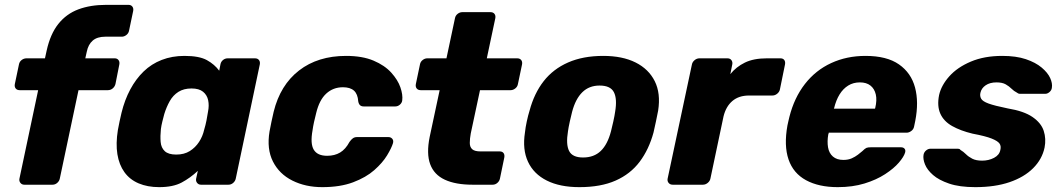

<svg xmlns="http://www.w3.org/2000/svg" viewBox="-20 -760 4364 790"><path d="M80 0Q70 0 64 -7.5Q58 -15 60 -25L137 -389H61Q50 -389 44.5 -396Q39 -403 41 -414L58 -495Q60 -506 69 -513Q78 -520 89 -520H165L172 -552Q187 -620 220 -661.5Q253 -703 302.5 -721.5Q352 -740 416 -740H509Q519 -740 524.5 -733Q530 -726 528 -715L511 -634Q509 -623 500 -616Q491 -609 481 -609H413Q380 -609 361.5 -593Q343 -577 337 -547L331 -520H452Q462 -520 467.5 -513Q473 -506 471 -495L455 -414Q452 -403 443.5 -396Q435 -389 424 -389H303L226 -25Q224 -15 215.5 -7.5Q207 0 196 0Z M635 10Q587 10 550.5 -5.5Q514 -21 492 -51.5Q470 -82 463 -125.5Q456 -169 465 -225Q469 -245 472 -260.5Q475 -276 480 -296Q493 -349 516 -392Q539 -435 571 -466Q603 -497 645.5 -513.5Q688 -530 739 -530Q800 -530 831.5 -512.5Q863 -495 882 -469L887 -495Q889 -506 897.5 -513Q906 -520 917 -520H1029Q1040 -520 1045.5 -513Q1051 -506 1049 -495L950 -25Q948 -15 939.5 -7.5Q931 0 920 0H807Q797 0 791 -7.5Q785 -15 787 -25L794 -57Q763 -28 727.5 -9Q692 10 635 10ZM705 -124Q738 -124 761 -138.5Q784 -153 799 -176Q814 -199 820 -226Q826 -246 829.5 -264Q833 -282 836 -301Q841 -326 836.5 -347.5Q832 -369 815.5 -382.5Q799 -396 768 -396Q736 -396 714 -382Q692 -368 678.5 -344Q665 -320 656 -291Q652 -276 648 -260Q644 -244 642 -229Q639 -200 641 -176Q643 -152 658 -138Q673 -124 705 -124Z M1306 10Q1237 10 1183 -17Q1129 -44 1103 -95.5Q1077 -147 1089 -219Q1092 -235 1097 -259.5Q1102 -284 1106 -300Q1133 -410 1210.5 -470Q1288 -530 1404 -530Q1471 -530 1517 -510.5Q1563 -491 1590 -461Q1617 -431 1627.5 -400.5Q1638 -370 1635 -347Q1634 -337 1625.5 -329.5Q1617 -322 1606 -322H1477Q1467 -322 1461.5 -327Q1456 -332 1454 -343Q1452 -373 1436.5 -387Q1421 -401 1391 -401Q1351 -401 1322.5 -375Q1294 -349 1281 -295Q1276 -276 1272 -257.5Q1268 -239 1266 -224Q1256 -169 1271 -144Q1286 -119 1326 -119Q1357 -119 1379.5 -132.5Q1402 -146 1418 -176Q1425 -186 1432 -191Q1439 -196 1449 -196H1578Q1588 -196 1594 -189Q1600 -182 1597 -171Q1591 -151 1572.5 -120.5Q1554 -90 1520 -60Q1486 -30 1433 -10Q1380 10 1306 10Z M1924 0Q1855 0 1810.5 -20.5Q1766 -41 1750 -84.5Q1734 -128 1748 -197L1789 -389H1711Q1700 -389 1694.5 -396Q1689 -403 1691 -414L1708 -495Q1710 -506 1719 -513Q1728 -520 1738 -520H1817L1852 -685Q1854 -696 1863 -703Q1872 -710 1882 -710H1998Q2009 -710 2014.5 -703Q2020 -696 2018 -685L1983 -520H2108Q2119 -520 2124.5 -513Q2130 -506 2128 -495L2111 -414Q2109 -403 2100 -396Q2091 -389 2081 -389H1955L1917 -211Q1913 -189 1913 -172Q1913 -155 1923 -146Q1933 -137 1957 -137H2036Q2047 -137 2052 -130Q2057 -123 2055 -112L2037 -25Q2035 -15 2026.5 -7.5Q2018 0 2007 0Z M2364 10Q2284 10 2230 -17Q2176 -44 2152.5 -94.5Q2129 -145 2140 -215Q2142 -235 2147.5 -260.5Q2153 -286 2159 -305Q2178 -376 2217 -426Q2256 -476 2317.5 -503Q2379 -530 2462 -530Q2541 -530 2595 -503Q2649 -476 2674 -426Q2699 -376 2688 -305Q2684 -286 2679 -260.5Q2674 -235 2669 -215Q2650 -145 2612 -94.5Q2574 -44 2513 -17Q2452 10 2364 10ZM2379 -112Q2424 -112 2452 -139Q2480 -166 2494 -220Q2498 -235 2503.5 -260Q2509 -285 2511 -300Q2520 -353 2506 -380.5Q2492 -408 2447 -408Q2404 -408 2376 -380.5Q2348 -353 2334 -300Q2330 -285 2324.5 -260Q2319 -235 2317 -220Q2308 -166 2321.5 -139Q2335 -112 2379 -112Z M2748 0Q2737 0 2731 -7.5Q2725 -15 2727 -25L2827 -495Q2829 -505 2838 -512.5Q2847 -520 2858 -520H2973Q2984 -520 2989.5 -512.5Q2995 -505 2993 -495L2985 -455Q3009 -485 3045 -502.5Q3081 -520 3135 -520H3191Q3202 -520 3207 -513Q3212 -506 3210 -495L3189 -392Q3187 -382 3178 -374.5Q3169 -367 3158 -367H3062Q3020 -367 2993.5 -344.5Q2967 -322 2957 -281L2903 -25Q2901 -15 2892 -7.5Q2883 0 2872 0Z M3427 10Q3349 10 3296.5 -18.5Q3244 -47 3224.5 -104Q3205 -161 3220 -244Q3222 -251 3224 -262Q3226 -273 3228 -279Q3248 -358 3292 -414.5Q3336 -471 3400 -500.5Q3464 -530 3541 -530Q3629 -530 3679 -495Q3729 -460 3745 -400Q3761 -340 3746 -263L3741 -239Q3739 -228 3729.5 -221Q3720 -214 3710 -214H3390Q3390 -213 3389.5 -211Q3389 -209 3388 -207Q3383 -178 3387 -154Q3391 -130 3407 -116Q3423 -102 3450 -102Q3470 -102 3484.5 -108.5Q3499 -115 3510 -123.5Q3521 -132 3528 -138Q3539 -149 3545 -151.5Q3551 -154 3563 -154H3687Q3697 -154 3702 -148Q3707 -142 3704 -132Q3699 -115 3678.5 -91Q3658 -67 3622 -43.5Q3586 -20 3537 -5Q3488 10 3427 10ZM3411 -313H3580L3581 -315Q3589 -348 3583.5 -371.5Q3578 -395 3561.5 -408Q3545 -421 3518 -421Q3491 -421 3470 -408Q3449 -395 3434.5 -371.5Q3420 -348 3412 -315Z M3993 10Q3928 10 3885.5 -4.5Q3843 -19 3819 -40Q3795 -61 3786 -83.5Q3777 -106 3780 -123Q3782 -134 3790.5 -141Q3799 -148 3808 -148H3922Q3925 -148 3927.5 -147Q3930 -146 3932 -143Q3944 -136 3954.5 -125.5Q3965 -115 3980.5 -107Q3996 -99 4021 -99Q4048 -99 4070 -110.5Q4092 -122 4096 -143Q4100 -159 4092.5 -169.5Q4085 -180 4060 -190Q4035 -200 3982 -210Q3932 -222 3897.5 -241.5Q3863 -261 3849 -292.5Q3835 -324 3844 -369Q3853 -409 3886 -446Q3919 -483 3974.5 -506.5Q4030 -530 4104 -530Q4161 -530 4201 -516.5Q4241 -503 4266 -482Q4291 -461 4301 -439Q4311 -417 4308 -399Q4307 -389 4298.5 -381.5Q4290 -374 4281 -374H4177Q4173 -374 4169.5 -375.5Q4166 -377 4164 -379Q4152 -385 4142 -395Q4132 -405 4118 -413Q4104 -421 4080 -421Q4053 -421 4035.5 -409Q4018 -397 4014 -378Q4011 -365 4017 -354Q4023 -343 4047.5 -334Q4072 -325 4126 -314Q4193 -303 4228.5 -278.5Q4264 -254 4274.5 -221.5Q4285 -189 4278 -153Q4268 -105 4231 -68Q4194 -31 4134 -10.5Q4074 10 3993 10Z"/></svg>

Font: Rubik
Style: Bold Italic
Weight: 700
Italic angle: -12°
Designer: Hubert and Fischer
Foundry: Hubert and Fischer
Version: Version 2.300;gftools[0.9.30]